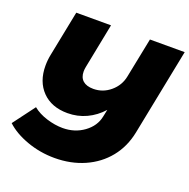

<svg xmlns="http://www.w3.org/2000/svg" viewBox="-141 -836 1064 1080"><g transform="rotate(20 391.5 -296.0)"><path d="M783 -701 680 -183Q662 -93 609 -27.5Q556 38 475.5 73.5Q395 109 298 109Q211 109 132 80.5Q53 52 5 7L103 -124Q137 -96 187 -80.5Q237 -65 283 -65Q355 -65 409.5 -104.5Q464 -144 476 -204L485 -247Q445 -202 392.5 -177.5Q340 -153 280 -153Q184 -153 128.5 -210Q73 -267 73 -362Q73 -396 80 -430L134 -701H342L289 -433Q286 -418 286 -405Q286 -369 307.5 -350Q329 -331 370 -331Q427 -331 471.5 -368.5Q516 -406 527 -462L575 -701Z"/></g></svg>

Font: TypoPRO Montserrat Alternates
Style: Italic
Weight: 800
Italic angle: -11.3°
Designer: Julieta Ulanovsky
Foundry: Julieta Ulanovsky
Version: Version 6.001